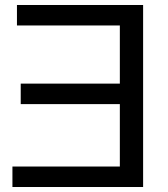

<svg xmlns="http://www.w3.org/2000/svg" viewBox="-20 -749 673 769"><path d="M460 -332H63V-414.1H460V-647H47.9V-729H553.2V0H29.8V-82H460Z"/></svg>

Font: Miedinger*
Style: Book
Weight: 400
Version: Version 001.000